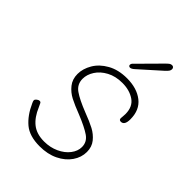

<svg xmlns="http://www.w3.org/2000/svg" viewBox="-209 -807 906 906"><g transform="rotate(45 244.0 -354.5)"><path d="M56 -117Q51 -127 51 -132Q51 -138 58.5 -144Q66 -150 73 -150Q79 -150 82 -145Q85 -140 91 -126Q111 -78 142 -53.5Q173 -29 223 -29Q263 -29 296.5 -44.5Q330 -60 349 -85Q368 -110 368 -137Q368 -171 339 -191Q310 -211 251 -235Q204 -253 176 -267.5Q148 -282 128.5 -306.5Q109 -331 109 -366Q109 -401 129.5 -436Q150 -471 191 -494Q232 -517 289 -517Q355 -517 396 -485Q437 -453 437 -391Q437 -351 413 -351Q401 -351 401 -363Q401 -368 402 -375Q403 -382 403 -392Q403 -441 370 -463.5Q337 -486 289 -486Q244 -486 210.5 -468Q177 -450 159.5 -422.5Q142 -395 142 -367Q142 -330 172 -309Q202 -288 263 -264Q308 -247 335.5 -232.5Q363 -218 382 -194.5Q401 -171 401 -137Q401 -101 379 -69Q357 -37 317 -17.5Q277 2 224 2Q156 2 118.5 -29.5Q81 -61 56 -117ZM253 -571Q253 -575 255 -579Q257 -583 263 -588L367 -693Q378 -704 383.5 -707.5Q389 -711 396 -711Q402 -711 405.5 -707Q409 -703 409 -697Q409 -690 404.5 -683.5Q400 -677 389 -667L285 -574Q272 -562 263 -562Q259 -562 256 -564.5Q253 -567 253 -571Z"/></g></svg>

Font: Mali ExtraLight
Style: Italic
Weight: 275
Italic angle: -10°
Version: Version 1.000; ttfautohint (v1.6)